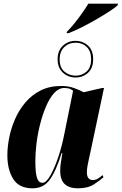

<svg xmlns="http://www.w3.org/2000/svg" viewBox="-20 -1013 661 1043"><path d="M157 10Q84 10 52 -40.5Q20 -91 20 -170Q20 -214 30 -265Q40 -316 61.5 -365.5Q83 -415 117.5 -456Q152 -497 200.5 -521.5Q249 -546 313 -546Q351 -546 383 -534.5Q415 -523 434 -512L535 -535H545L471 -186Q469 -175 464 -154.5Q459 -134 455.5 -113Q452 -92 452 -77Q452 -35 485 -35Q499 -35 511.5 -42.5Q524 -50 537 -62L542 -50Q523 -33 490 -11.5Q457 10 403 10Q357 10 332 -12.5Q307 -35 307 -86Q307 -110 311 -132Q315 -154 319 -182H315Q284 -83 250 -36.5Q216 10 157 10ZM211 -20Q230 -20 252 -57Q274 -94 295 -155Q316 -216 330 -288L377 -520Q365 -530 353 -532.5Q341 -535 329 -535Q299 -535 274.5 -508Q250 -481 231 -437Q212 -393 198.5 -340.5Q185 -288 178.5 -235.5Q172 -183 172 -140Q172 -76 180.5 -48Q189 -20 211 -20ZM390 -592Q350 -592 321.5 -618.5Q293 -645 293 -691Q293 -738 321.5 -764.5Q350 -791 390 -791Q430 -791 458 -765.5Q486 -740 486 -691Q486 -643 458 -617.5Q430 -592 390 -592ZM391 -602Q426 -602 450.5 -624.5Q475 -647 475 -691Q475 -735 451 -758Q427 -781 391 -781Q354 -781 329 -757Q304 -733 304 -690Q304 -646 330 -624Q356 -602 391 -602ZM344 -841Q363 -860 384.5 -886.5Q406 -913 426 -941.5Q446 -970 460 -993H621L618 -983Q606 -972 575.5 -952Q545 -932 505.5 -909Q466 -886 425.5 -865.5Q385 -845 353 -833H342Z"/></svg>

Font: Noto Serif Display ExtraCondensed Black
Style: Italic
Weight: 900
Width: 2
Italic angle: -12°
Designer: Monotype Design Team
Foundry: Monotype Imaging Inc.
Version: Version 2.009